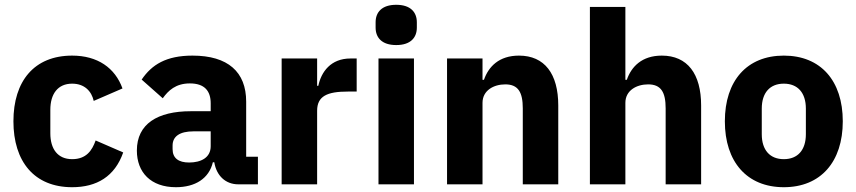

<svg xmlns="http://www.w3.org/2000/svg" viewBox="-20 -769 3572 801"><path d="M281 12C384 12 459 -33 494 -133L379 -183C364 -141 340 -105 281 -105C221 -105 190 -147 190 -213V-311C190 -377 221 -420 281 -420C333 -420 362 -388 371 -348L491 -400C460 -486 387 -537 281 -537C123 -537 36 -431 36 -263C36 -95 123 12 281 12Z M1056 0V-115H1007V-345C1007 -469 931 -537 783 -537C673 -537 613 -499 571 -437L659 -359C682 -391 713 -421 772 -421C834 -421 859 -389 859 -338V-305H776C637 -305 551 -252 551 -141C551 -50 609 12 714 12C794 12 852 -24 868 -92H874C883 -36 921 0 974 0ZM769 -91C725 -91 700 -109 700 -147V-162C700 -200 730 -221 787 -221H859V-159C859 -111 818 -91 769 -91Z M1303 0V-307C1303 -368 1345 -387 1431 -387H1468V-525H1442C1360 -525 1320 -469 1308 -411H1303V-525H1155V0Z M1633 -581C1693 -581 1719 -612 1719 -654V-676C1719 -718 1693 -749 1633 -749C1573 -749 1547 -718 1547 -676V-654C1547 -612 1573 -581 1633 -581ZM1559 0H1707V-525H1559Z M1993 0V-340C1993 -392 2040 -417 2088 -417C2142 -417 2161 -384 2161 -317V0H2309V-329C2309 -461 2252 -537 2145 -537C2062 -537 2018 -491 1999 -436H1993V-525H1845V0Z M2441 0H2589V-340C2589 -392 2636 -417 2684 -417C2738 -417 2757 -384 2757 -317V0H2905V-329C2905 -461 2848 -537 2741 -537C2658 -537 2614 -491 2595 -436H2589V-740H2441Z M3250 12C3404 12 3496 -94 3496 -263C3496 -432 3404 -537 3250 -537C3096 -537 3004 -432 3004 -263C3004 -94 3096 12 3250 12ZM3250 -105C3192 -105 3158 -143 3158 -209V-316C3158 -382 3192 -420 3250 -420C3308 -420 3342 -382 3342 -316V-209C3342 -143 3308 -105 3250 -105Z"/></svg>

Font: IBM Plex Sans Thai Looped
Style: Bold
Weight: 700
Designer: Mike Abbink, Paul van der Laan, Pieter van Rosmalen, Ben Mitchell, Mark Frömberg
Foundry: Bold Monday
Version: Version 1.1